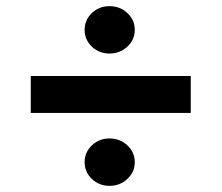

<svg xmlns="http://www.w3.org/2000/svg" viewBox="-20 -607 720 624"><path d="M418 -80Q418 -48 394 -25.5Q370 -3 336 -3Q302 -3 278.5 -25.5Q255 -48 255 -80Q255 -112 278.5 -134.5Q302 -157 336 -157Q370 -157 394 -134.5Q418 -112 418 -80ZM418 -510Q418 -478 394 -455.5Q370 -433 336 -433Q302 -433 278.5 -455.5Q255 -478 255 -510Q255 -542 278.5 -564.5Q302 -587 336 -587Q370 -587 394 -564.5Q418 -542 418 -510ZM600 -360V-240H80V-360Z"/></svg>

Font: Goli Bold
Style: Regular
Weight: 700
Designer: jaikishan Patel
Foundry: MagicType
Version: Version 1.000